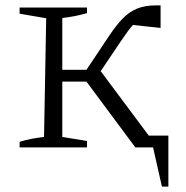

<svg xmlns="http://www.w3.org/2000/svg" viewBox="-20 -549 692 715"><path d="M53 0V-21Q76 -28 97.5 -32Q119 -36 144 -39L152 -481L53 -498V-521H304V-500Q258 -487 212 -482V-289H302L388 -418Q413 -455 436.5 -479.5Q460 -504 489.5 -516.5Q519 -529 562 -529Q570 -529 578 -529V-445L475 -456Q458 -437 431 -397L355 -284L534 -44H607V146H583L550 0H484L302 -245H212V-39L304 -24V0Z"/></svg>

Font: Piazzolla SC Light
Style: Regular
Weight: 300
Designer: Juan Pablo del Peral
Foundry: Huerta Tipografica
Version: Version 1.330